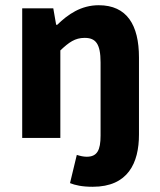

<svg xmlns="http://www.w3.org/2000/svg" viewBox="-20 -528 612 735"><path d="M248 173C268 181 294 187 335 187C470 187 512 96 512 -13V-308C512 -432 466 -508 358 -508C290 -508 240 -473 199 -433H195L184 -496H65V0H211V-335C244 -366 267 -383 304 -383C346 -383 365 -361 365 -289V-9C365 47 352 72 312 72C299 72 287 69 274 65Z"/></svg>

Font: Cambridge Sans Bold
Style: Regular
Weight: 700
Version: Version 2.020;PS 002.020;hotconv 1.0.88;makeotf.lib2.5.64775